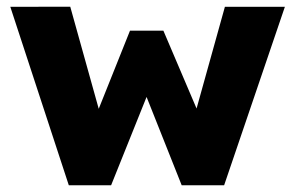

<svg xmlns="http://www.w3.org/2000/svg" viewBox="-20 -552 879 572"><path d="M185 0 10.7 -531.7 189.3 -532 283.3 -195 262.3 -198.3 367.3 -460.7H466.7L578.7 -198L556.3 -195.3L650 -531.7H828.7L647.7 0H521.3L411.3 -276.7L421.7 -275.7L311 0Z"/></svg>

Font: Lexend Medium
Style: Regular
Weight: 500
Designer: Bonnie Shaver-Troup, Thomas Jockin
Foundry: Lexend
Version: Version 1.005